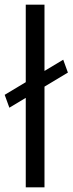

<svg xmlns="http://www.w3.org/2000/svg" viewBox="-35 -800 310 820"><path d="M75 -780H155V-497L235 -545L255 -490L155 -430V0H75V-382L5 -340L-15 -395L75 -449Z"/></svg>

Font: jost-mod-400
Style: Regular
Weight: 400
Version: Version 3.200; ttfautohint (v0.97) -l 8 -r 50 -G 200 -x 14 -